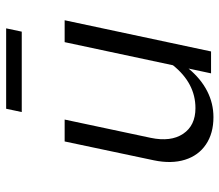

<svg xmlns="http://www.w3.org/2000/svg" viewBox="-66 -658 731 640"><g transform="rotate(-90 300.0 -337.5)"><path d="M230 8Q176 8 139 -17Q102 -42 88 -87Q74 -132 86 -190L149 -488H222L161 -201Q147 -134 174.5 -93Q202 -52 260 -52Q343 -52 403 -127L480 -488H553L449 0H376L392 -75Q358 -34 317 -13Q276 8 230 8ZM247 -631 258 -683H526L515 -631Z"/></g></svg>

Font: Red Hat Mono
Style: Italic
Weight: 300
Italic angle: -12°
Monospace: yes
Designer: Pentagram, MCKL
Foundry: Pentagram, MCKL
Version: Version 1.023